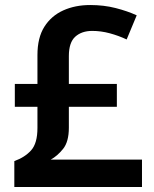

<svg xmlns="http://www.w3.org/2000/svg" viewBox="-20 -744 612 764"><path d="M339 -724Q393 -724 440 -712Q487 -700 524 -683L484 -587Q452 -602 417 -611.5Q382 -621 347 -621Q305 -621 279.5 -598Q254 -575 254 -521V-410H445V-319H254V-236Q254 -180 231 -151.5Q208 -123 182 -109H545V0H37V-103Q79 -118 104 -146Q129 -174 129 -235V-319H39V-410H129V-525Q129 -594 156.5 -637.5Q184 -681 231.5 -702.5Q279 -724 339 -724Z"/></svg>

Font: Noto Sans Medefaidrin SemiBold
Style: Regular
Weight: 600
Designer: Dalton Maag Ltd
Foundry: Dalton Maag Ltd
Version: Version 1.002; ttfautohint (v1.8.4.7-5d5b)